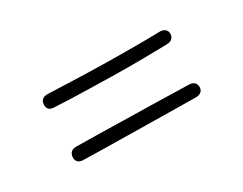

<svg xmlns="http://www.w3.org/2000/svg" viewBox="-42 -614 734 581"><g transform="rotate(-30 325.0 -323.5)"><path d="M135 -395Q121 -395 115 -400.5Q109 -406 109 -416Q109 -427 115 -433.5Q121 -440 135 -440Q167 -439 217.5 -437Q268 -435 324.5 -434Q381 -433 433.5 -433Q486 -433 522 -434Q535 -434 541.5 -428Q548 -422 548 -413Q548 -403 541.5 -396.5Q535 -390 522 -390Q489 -389 438 -388.5Q387 -388 330.5 -389Q274 -390 222 -391.5Q170 -393 135 -395ZM131 -213Q117 -213 111 -219Q105 -225 105 -234Q105 -245 111 -252Q117 -259 131 -259Q157 -259 201 -258Q245 -257 296.5 -256Q348 -255 395.5 -254Q443 -253 476.5 -252Q510 -251 518 -251Q531 -251 537.5 -245Q544 -239 544 -229Q544 -219 537.5 -213Q531 -207 518 -207Q512 -207 480 -207.5Q448 -208 401 -208.5Q354 -209 302.5 -210Q251 -211 205 -211.5Q159 -212 131 -213Z"/></g></svg>

Font: Playpen Sans ExtraLight
Style: Regular
Weight: 250
Designer: Laura Meseguer, Veronika Burian, José Scaglione
Foundry: TypeTogether
Version: Version 1.001